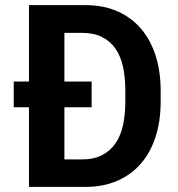

<svg xmlns="http://www.w3.org/2000/svg" viewBox="-20 -731 696 751"><path d="M93.3 0V-311.5H33.7V-412.1H93.3V-710.9H314.9Q385.3 -710.9 439.9 -686.5Q494.6 -662.1 532 -618.2Q569.3 -574.2 588.9 -512.7Q608.4 -451.2 608.4 -377V-333Q608.4 -256.3 588.1 -194.6Q567.9 -132.8 529.8 -89.6Q491.7 -46.4 437.3 -23.2Q382.8 0 314.9 0ZM338.4 -311.5H231.9V-107.4H299.8Q347.7 -107.4 380.4 -124.8Q413.1 -142.1 433.1 -172.4Q453.1 -202.6 461.7 -243.9Q470.2 -285.2 470.2 -333V-377.9Q470.2 -428.2 461.2 -469.5Q452.1 -510.7 431.9 -540.3Q411.6 -569.8 379.2 -586.2Q346.7 -602.5 299.8 -602.5H231.9V-412.1H338.4Z"/></svg>

Font: Ufes Sans
Style: Bold
Weight: 700
Designer: Ricardo Esteves & Filipe Motta
Foundry: ProDesignUfes - Ricardo Esteves, Filipe Motta (This is a derivative work, based on Roboto family, by Christian Robertson
Version: Version 2.0